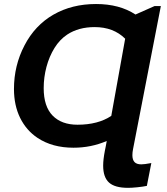

<svg xmlns="http://www.w3.org/2000/svg" viewBox="-20 -718 821 946"><path d="M632.3 46.4Q632.3 69.3 642.8 80.6Q653.3 91.8 676.3 91.8Q683.1 91.8 695.3 90.3Q707.5 88.9 725.6 85.4L703.6 197.8Q685.5 201.7 657.7 204.6Q629.9 207.5 610.8 207.5Q545.9 207.5 517.1 181.4Q488.3 155.3 488.3 98.1Q488.3 68.4 496.6 25.4Q499 13.2 501.5 1Q503.9 -11.2 505.9 -23.4Q429.2 9.8 341.8 9.8Q237.8 9.8 165 -38.6Q109.9 -75.2 79.3 -137Q48.8 -198.7 48.8 -279.8Q48.8 -395 100.6 -494.1Q151.9 -593.3 243.2 -645.8Q334.5 -698.2 453.1 -698.2Q568.8 -698.2 647.5 -646.5L741.2 -688H772.5L635.7 15.6Q632.3 32.7 632.3 46.4ZM361.8 -103.5Q462.9 -103.5 528.3 -147L596.7 -527.3Q539.1 -584.5 446.3 -584.5Q367.2 -584.5 311.5 -547.9Q274.4 -523.4 248.5 -481.7Q222.7 -439.9 209 -388.7Q195.3 -337.4 195.3 -283.7Q195.3 -193.4 239.3 -148.4Q283.2 -103.5 361.8 -103.5Z"/></svg>

Font: Arimo
Style: Italic
Weight: 400
Italic angle: -12°
Designer: Steve Matteson
Foundry: Monotype Imaging Inc.
Version: Version 1.33